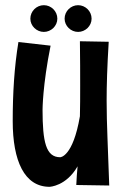

<svg xmlns="http://www.w3.org/2000/svg" viewBox="-20 -708 476 740"><path d="M401 7C396 -148 391 -226 391 -320C391 -381 393 -448 399 -547L288 -549C289 -480 289 -426 289 -379C289 -335 289 -298 288 -260C261 -102 212 -102 212 -102C157 -102 144 -161 144 -285C144 -285 144 -378 175 -532L51 -546C35 -449 29 -348 29 -241C29 -88 74 12 171 12C171 12 235 10 279 -67C277 -45 275 -21 274 5ZM201 -636C201 -665 177 -688 149 -688C121 -688 97 -665 97 -636C97 -608 121 -585 149 -585C177 -585 201 -608 201 -636ZM333 -636C333 -665 309 -688 281 -688C253 -688 229 -665 229 -636C229 -608 253 -585 281 -585C309 -585 333 -608 333 -636Z"/></svg>

Font: Rum Raisin
Style: Regular
Weight: 400
Designer: Astigmatic (AOETI)
Foundry: Astigmatic (AOETI)
Version: Version 1.000